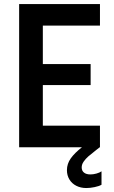

<svg xmlns="http://www.w3.org/2000/svg" viewBox="-20 -740 574 965"><path d="M76.2 -719.7H482.4V-611.3H195.3V-418H435.5V-312.5H195.3V-108.4H482.4V0H481.4L463.9 13.7Q438 33.7 424.1 45.9Q410.2 58.1 400.4 72.3Q390.6 86.4 390.6 101.6Q390.6 118.2 402.1 127.4Q413.6 136.7 434.6 136.7Q449.2 136.7 465.3 132.1Q481.4 127.4 490.2 121.1V188.5Q478 195.8 455.6 200.4Q433.1 205.1 414.1 205.1Q385.7 205.1 363.5 193.8Q341.3 182.6 328.9 162.1Q316.4 141.6 316.4 115.2Q316.4 83 335.9 55.7Q355.5 28.3 392.1 0H76.2Z"/></svg>

Font: Reddit Sans Vanilla SemiBold
Style: Regular
Weight: 600
Designer: Stephen Hutchings
Foundry: Reddit
Version: Version 1.013